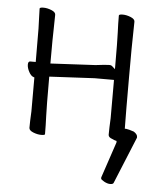

<svg xmlns="http://www.w3.org/2000/svg" viewBox="-49 -521 598 729"><g transform="rotate(5 250.0 -156.5)"><path d="M440 -48Q450 -47 470 -40Q484 -31 484 -21Q484 -19 484 -18L411 160Q409 166 398 166Q387 166 374.5 159Q362 152 362 148Q362 146 362 144L408 7V1L404 0Q399 -1 391 -5Q376 -10 376 -20Q376 -45 378 -83V-229H304L132 -220V-215Q132 -102 133.5 -69Q135 -36 135 -1Q135 3 120.5 3Q106 3 90 -3.5Q74 -10 74 -20Q74 -45 76 -83V-212L73 -213Q63 -216 55 -231Q47 -246 47 -258.5Q47 -271 55 -271H76V-276Q76 -377 75.5 -398Q75 -419 74 -441.5Q73 -464 73 -474Q73 -479 87.5 -479Q102 -479 118 -472.5Q134 -466 134 -456L133 -397Q132 -379 132 -275V-270L303 -279Q342 -284 356 -284Q364 -284 369 -278L378 -270V-282Q378 -378 376.5 -410Q375 -442 375 -474Q375 -479 389.5 -479Q404 -479 420 -472.5Q436 -466 436 -456L435 -397Q434 -379 434 -243Q434 -107 435 -48Z"/></g></svg>

Font: Moon Stars Kai HW Light
Style: Regular
Weight: 300
Designer: GuiWonder
Version: Version 1.101